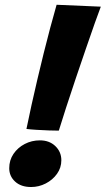

<svg xmlns="http://www.w3.org/2000/svg" viewBox="-20 -756 435 790"><path d="M222 -218.5Q207.4 -218.5 181.7 -219.3Q156 -220.1 130.2 -221.8Q104.5 -223.4 88.8 -225.4Q98.4 -272.6 109.9 -324.7Q121.5 -376.8 134.1 -430.6Q146.6 -484.4 160 -537.9Q173.4 -591.4 186.7 -641.7Q200 -692 212.9 -736.4L394.8 -728.6Q386.8 -708.2 370.5 -662.2Q354.2 -616.1 333.6 -556.1Q312.9 -496.1 291.5 -432.6Q270.1 -369.1 251.8 -312.7Q233.5 -256.2 222 -218.5ZM108 13.5Q66.4 13.5 42.2 -8.8Q18 -31 18 -63.9Q18 -96.9 35.5 -122.8Q53 -148.6 81.8 -163.6Q110.5 -178.5 144.1 -178.5Q183.1 -178.5 207.8 -154.8Q232.4 -131.1 232.4 -96.5Q232.4 -65.8 214.6 -40.8Q196.8 -15.8 168.2 -1.1Q139.8 13.5 108 13.5Z"/></svg>

Font: Grandstander Thin
Style: Italic
Weight: 100
Italic angle: -15°
Designer: Tyler Finck
Foundry: Etcetera Type Co
Version: Version 1.200